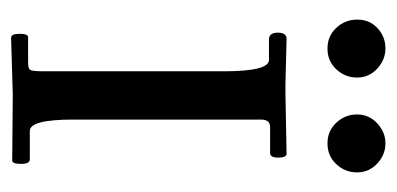

<svg xmlns="http://www.w3.org/2000/svg" viewBox="-200 -496 699 338"><g transform="rotate(90 149.0 -327.5)"><path d="M102.5 -570.5Q88 -555 66 -555Q44 -555 29.5 -570.5Q15 -586 15 -607.5Q15 -629 30 -643Q45 -657 65.5 -657Q86 -657 101.5 -642.5Q117 -628 117 -607Q117 -586 102.5 -570.5ZM269.5 -570.5Q255 -555 233 -555Q211 -555 196.5 -570.5Q182 -586 182 -607Q182 -628 197.5 -642.5Q213 -657 233 -657Q253 -657 268.5 -642.5Q284 -628 284 -607Q284 -586 269.5 -570.5ZM49 -483 128 -481Q139 -481 147 -481L251 -483Q258 -483 258 -468.5Q258 -454 250 -454H204Q191 -454 191 -438V-107Q191 -31 211 -31H261Q269 -31 269 -15.5Q269 0 263 0L147 -1L47 2Q40 2 40 -13Q40 -28 46 -28H91Q102 -28 104 -32.5Q106 -37 106 -57V-372Q106 -452 86 -452H50Q38 -452 38 -467.5Q38 -483 49 -483Z"/></g></svg>

Font: Sedan SC
Style: Regular
Weight: 400
Designer: Sebastian Salazar
Foundry: Sebastian Salazar
Version: Version 1.001